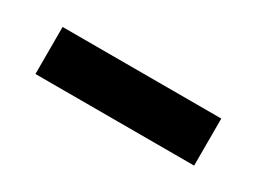

<svg xmlns="http://www.w3.org/2000/svg" viewBox="-24 -815 468 350"><g transform="rotate(30 210.0 -639.5)"><path d="M377 -590H43V-689H377Z"/></g></svg>

Font: YamahaIndonesia935. App XBold
Style: Regular
Weight: 800
Designer: Dalton Maag Ltd
Foundry: Dalton Maag Ltd
Version: Version 1.002; January 01, 2024; Regular/Italic